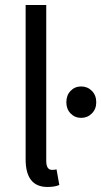

<svg xmlns="http://www.w3.org/2000/svg" viewBox="-20 -732 403 764"><path d="M82 -98V-712H164V-92Q164 -56 187 -56Q196 -56 205 -58L216 4Q198 12 169 12Q82 12 82 -98ZM244 -325Q244 -353 261 -370.5Q278 -388 303 -388Q328 -388 345.5 -370.5Q363 -353 363 -325Q363 -298 345.5 -280.5Q328 -263 303 -263Q278 -263 261 -280.5Q244 -298 244 -325Z"/></svg>

Font: RibengUni
Style: Regular
Weight: 400
Designer: (1) Dr. Andrew Glass (Senior Program Manager at Microsoft Corporation)
(2) Bivuti Chakma (Chakma Font Designer & Keyboar
Foundry: Bivuti Chakma
Version: Version 2.2022; Updated on: 03 June 2022; Friday